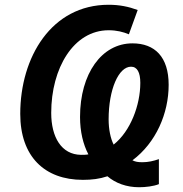

<svg xmlns="http://www.w3.org/2000/svg" viewBox="-20 -745 767 806"><path d="M564 41C591 41 625 37 647 28V-77C624 -69 602 -64 578 -64C559 -64 548 -66 536 -72C635 -146 688 -269 688 -389C688 -506 630 -563 536 -563C407 -563 316 -436 316 -254C316 -192 329 -139 351 -97C341 -95 331 -95 320 -95C238 -96 195 -169 195 -271C195 -459 289 -618 436 -618C470 -618 497 -611 521 -601L558 -703C520 -717 482 -725 436 -725C196 -725 65 -505 65 -267C65 -88 167 10 328 10C366 10 398 6 431 -5C465 24 511 41 564 41ZM457 -138C444 -164 436 -202 436 -244C436 -370 478 -465 530 -465C556 -465 569 -441 569 -397C569 -304 528 -194 457 -138Z"/></svg>

Font: Noto Sans SemiBold
Style: Italic
Weight: 600
Italic angle: -12°
Designer: Monotype Design Team
Foundry: Monotype Imaging Inc.
Version: Version 2.013